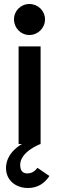

<svg xmlns="http://www.w3.org/2000/svg" viewBox="-20 -720 295 960"><path d="M127 -545C170 -545 205 -580 205 -623C205 -666 170 -700 127 -700C84 -700 50 -666 50 -623C50 -580 84 -545 127 -545ZM167 119C154 137 138 147 117 147C98 147 81 139 81 104C81 41 173 3 183 0V-488H73V0H90C90 0 10 41 10 120C10 180 57 220 120 220C170 220 204 195 227 160Z"/></svg>

Font: FREAK Grotesk Next
Style: Bold
Weight: 700
Width: 3
Designer: La Scuola Open Source
Foundry: La Scuola Open Source
Version: Version 1.000;PS 1.0;hotconv 1.0.72;makeotf.lib2.5.5900